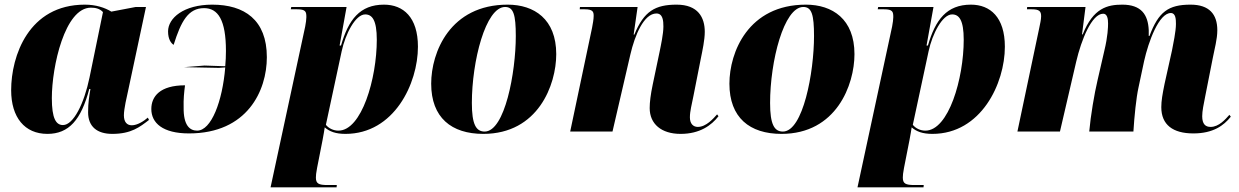

<svg xmlns="http://www.w3.org/2000/svg" viewBox="-20 -566 5330 826"><path d="M184 10C276 10 329 -50 364 -183H369C364 -152 359 -126 359 -83C359 -21 398 10 463 10C545 10 582 -20 621 -50L616 -60C599 -45 571 -27 547 -27C527 -27 513 -40 513 -70C513 -98 526 -152 531 -175L608 -536H564L459 -516C431 -533 393 -546 345 -546C103 -546 28 -325 28 -178C28 -61 86 10 184 10ZM251 -28C221 -28 203 -56 203 -144C203 -280 259 -533 371 -533C391 -533 409 -529 423 -514L365 -232C342 -121 296 -28 251 -28Z M922 -274 949 -276C937 -130 889 -4 828 -4C796 -4 769 -27 770 -104C769 -139 772 -169 776 -199C668 -199 631 -151 631 -97C631 -37 680 8 793 8C1044 8 1128 -176 1128 -320C1128 -481 1031 -546 893 -546C770 -546 703 -488 703 -431C703 -397 716 -380 727 -373C759 -475 790 -531 858 -531C918 -531 952 -480 952 -347C952 -325 951 -303 949 -281L860 -284L772 -277Z M1293 -452 1144 240H1428L1429 230H1389C1351 230 1339 224 1339 198C1339 188 1340 179 1344 157L1368 35C1372 13 1375 -3 1377 -18C1398 0 1424 10 1466 10C1676 10 1778 -207 1778 -365C1778 -492 1715 -546 1632 -546C1528 -546 1479 -481 1447 -370H1441L1471 -536H1233L1231 -526H1258C1296 -526 1298 -515 1298 -492C1298 -483 1296 -468 1293 -452ZM1436 -4C1414 -4 1394 -14 1382 -29L1450 -346C1466 -420 1509 -504 1551 -504C1581 -504 1601 -480 1601 -395C1601 -228 1536 -4 1436 -4Z M2059 10C2295 10 2373 -201 2373 -333C2373 -484 2278 -546 2164 -546C1916 -546 1835 -341 1835 -206C1835 -60 1922 10 2059 10ZM2065 0C2028 0 2010 -31 2010 -123C2010 -302 2069 -536 2153 -536C2189 -536 2199 -503 2199 -411C2199 -255 2152 0 2065 0Z M2908 10C2991 10 3041 -27 3071 -66L3065 -74C3049 -56 3018 -20 2982 -20C2962 -20 2948 -34 2948 -61C2948 -88 2956 -116 2963 -152L2995 -314C3002 -349 3012 -394 3012 -429C3012 -491 2983 -546 2891 -546C2799 -546 2750 -518 2709 -417H2706L2723 -536H2475L2474 -526H2496C2532 -526 2534 -514 2534 -497C2534 -483 2530 -462 2527 -446L2433 0H2615L2692 -332C2711 -414 2750 -508 2804 -508C2832 -508 2834 -476 2834 -452C2834 -420 2823 -370 2818 -345L2788 -202C2779 -159 2775 -126 2775 -101C2775 -33 2825 10 2908 10Z M3342 10C3578 10 3656 -201 3656 -333C3656 -484 3561 -546 3447 -546C3199 -546 3118 -341 3118 -206C3118 -60 3205 10 3342 10ZM3348 0C3311 0 3293 -31 3293 -123C3293 -302 3352 -536 3436 -536C3472 -536 3482 -503 3482 -411C3482 -255 3435 0 3348 0Z M3818 -452 3669 240H3953L3954 230H3914C3876 230 3864 224 3864 198C3864 188 3865 179 3869 157L3893 35C3897 13 3900 -3 3902 -18C3923 0 3949 10 3991 10C4201 10 4303 -207 4303 -365C4303 -492 4240 -546 4157 -546C4053 -546 4004 -481 3972 -370H3966L3996 -536H3758L3756 -526H3783C3821 -526 3823 -515 3823 -492C3823 -483 3821 -468 3818 -452ZM3961 -4C3939 -4 3919 -14 3907 -29L3975 -346C3991 -420 4034 -504 4076 -504C4106 -504 4126 -480 4126 -395C4126 -228 4061 -4 3961 -4Z M5114 8C5199 8 5245 -26 5275 -64L5269 -72C5252 -53 5224 -20 5188 -20C5166 -20 5152 -32 5152 -66C5152 -88 5158 -117 5165 -152L5198 -319C5205 -356 5217 -397 5217 -436C5217 -505 5182 -546 5102 -546C5006 -546 4964 -515 4925 -411H4922V-436C4919 -503 4890 -546 4808 -546C4745 -546 4683 -532 4638 -418H4635L4650 -536H4399L4398 -526H4418C4451 -526 4459 -518 4459 -496C4459 -481 4454 -462 4451 -446L4357 0H4540L4610 -301C4632 -395 4677 -507 4726 -507C4744 -507 4747 -484 4747 -465C4747 -450 4746 -410 4731 -348L4702 -222C4688 -163 4672 -68 4666 0H4856C4860 -65 4868 -145 4878 -190L4902 -303C4921 -388 4966 -510 5017 -510C5038 -510 5039 -483 5039 -463C5039 -431 5027 -375 5022 -349L4990 -205C4981 -161 4976 -132 4976 -105C4976 -29 5026 8 5114 8Z"/></svg>

Font: Noto Serif Display SemiCondensed Black
Style: Italic
Weight: 900
Width: 4
Italic angle: -12°
Designer: Monotype Design Team
Foundry: Monotype Imaging Inc.
Version: Version 2.009